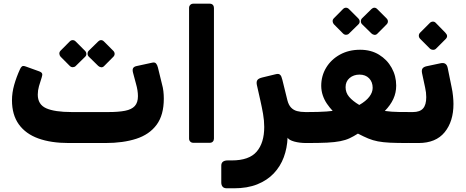

<svg xmlns="http://www.w3.org/2000/svg" viewBox="-20 -770 2530 1042"><path d="M352.9 6.2Q257.1 6.2 188.2 -18.6Q119.4 -43.4 82.2 -95.1Q45 -146.9 45 -225.7Q45 -266.6 57.1 -309.7Q69.3 -352.7 88.8 -394.9Q93 -404.7 99.3 -409.7Q105.5 -414.7 121.5 -408.5L190.6 -383.6Q205.1 -378.5 208.2 -371.5Q211.4 -364.5 206.7 -351Q198 -325.2 191.5 -302.2Q185 -279.1 185 -256.5Q185 -202.7 230.9 -182.3Q276.9 -161.9 369.1 -161.9H569Q623.4 -161.9 658.9 -168.9Q694.4 -175.9 711.5 -194.6Q728.6 -213.4 728.6 -248Q728.6 -278.9 718.1 -315.1L701.8 -376Q697.8 -391.7 702.3 -399.9Q706.9 -408.1 719.5 -411.1L806 -429.9Q820 -433.2 826.7 -425.7Q833.5 -418.2 836.9 -404.1L859 -313.7Q864.5 -294.6 866.7 -275.1Q869 -255.5 869 -234.7Q869 -145.6 829.9 -92.8Q790.9 -40 719.7 -16.9Q648.6 6.2 552.1 6.2ZM390.6 -411.5Q384.8 -405.6 375.3 -405.3Q365.9 -405 358.4 -412.5L308.6 -462.6Q302.8 -469.5 302.1 -478.4Q301.5 -487.4 308.6 -494.9L358.4 -545Q365.9 -552.5 375 -552.2Q384.1 -551.9 390.6 -545L440.7 -494.9Q448.2 -487.7 448.7 -478.1Q449.2 -468.5 441.7 -461.6ZM545.1 -411.5Q538 -404 528.9 -405Q519.8 -406 512.9 -412.5L461.8 -462.6Q455.3 -469.1 455.3 -478.7Q455.3 -488.4 461.8 -494.9L512.9 -545Q519.8 -551.9 528.2 -552.2Q536.6 -552.5 544.1 -545L594.2 -494.9Q601.7 -487.7 602.1 -478.4Q602.4 -469.1 594.9 -461.6Z M1029.1 5Q1019.1 5 1012.6 -1.5Q1006.1 -8 1006.1 -18V-727Q1006.1 -737 1012.6 -743.5Q1019.1 -750 1029.1 -750H1118.1Q1129.1 -750 1135.1 -743.5Q1141.1 -737 1141.1 -727V-18Q1141.1 -8 1135.1 -1.5Q1129.1 5 1118.1 5Z M1211.5 251.9Q1195.2 251.9 1188.1 243.2Q1180.9 234.6 1180.9 220.5V128.8Q1180.9 114.4 1190.1 107.5Q1199.4 100.6 1215.4 100.6H1237.8Q1332 100.6 1373 52.9Q1414 5.3 1414 -80.9Q1414 -115.7 1407.6 -152.2Q1401.1 -188.7 1393.6 -221.9L1373.9 -309.6Q1370.6 -326.7 1376.9 -335.6Q1383.1 -344.5 1402.9 -349.4L1475 -366.9Q1490.2 -370.7 1496.9 -366.6Q1503.6 -362.5 1506.9 -354.3Q1510.2 -346.1 1512.5 -336.4L1539.6 -226.2Q1546.1 -200.6 1559.3 -186.6Q1572.5 -172.5 1591.9 -167.2Q1611.4 -161.9 1637.2 -161.9H1656Q1672.1 -161.9 1672.1 -146.9V-23.8Q1672.1 6.2 1642.1 6.2Q1606.4 6.2 1577.6 -1.6Q1548.7 -9.5 1540.7 -22.6Q1538.5 33.6 1520.1 83.3Q1501.7 133 1465.9 170.9Q1430.1 208.7 1376.4 230.3Q1322.7 251.9 1249.6 251.9Z M1645.1 6.2Q1627 6.2 1627 -13.1V-139.4Q1627 -150.2 1633.8 -156.1Q1640.5 -161.9 1650.8 -161.9Q1679.4 -161.9 1705.4 -162.6Q1731.4 -163.4 1752.4 -164.9Q1773.5 -166.4 1785.4 -168.2Q1768.8 -186 1754.4 -206.9Q1740.1 -227.9 1731.9 -252.1Q1723.6 -276.4 1723.3 -304Q1723.3 -358.2 1750.1 -402.7Q1777 -447.2 1824.8 -473.6Q1872.5 -500 1934.5 -500Q1993.4 -500 2037.3 -473Q2081.2 -446 2105.7 -401.7Q2130.2 -357.5 2130.2 -305.5Q2130.2 -266.5 2114.6 -232.8Q2099 -199.1 2068.5 -167.9Q2089 -165.2 2105.7 -163.9Q2122.5 -162.6 2146.6 -162.2Q2170.6 -161.9 2211.5 -161.9Q2219.1 -161.9 2224.4 -156.9Q2229.6 -152 2229.6 -143.7V-29.4Q2229.6 6.2 2192.7 6.2Q2134.5 6.2 2096.4 4.4Q2058.2 2.5 2030.8 -2.8Q2003.4 -8.1 1978.7 -18.3Q1954.1 -28.5 1922.5 -44.9Q1898.4 -29.5 1876.7 -19.4Q1855.1 -9.4 1826.5 -3.8Q1797.9 1.9 1755.1 4.1Q1712.2 6.2 1645.1 6.2ZM1929.9 -200.4Q1966.1 -221.1 1984.3 -244.9Q2002.5 -268.7 2002.5 -293.4Q2002.5 -325.2 1983 -345.2Q1963.5 -365.1 1931.1 -365.1Q1899.2 -365.1 1877.4 -346.7Q1855.5 -328.2 1855.5 -297Q1855.5 -267.2 1874.6 -244.6Q1893.6 -222 1929.9 -200.4ZM1873.7 -587.4Q1867.9 -581.5 1858.4 -581.2Q1849 -580.9 1841.5 -588.4L1791.8 -638.5Q1785.9 -645.4 1785.3 -654.3Q1784.6 -663.2 1791.8 -670.7L1841.5 -720.9Q1849 -728.4 1858.1 -728.1Q1867.2 -727.7 1873.7 -720.9L1923.9 -670.7Q1931.4 -663.6 1931.9 -654Q1932.4 -644.4 1924.9 -637.5ZM2028.2 -587.4Q2021.1 -579.9 2012 -580.9Q2002.9 -581.9 1996 -588.4L1944.9 -638.5Q1938.4 -645 1938.4 -654.6Q1938.4 -664.2 1944.9 -670.7L1996 -720.9Q2002.9 -727.7 2011.3 -728.1Q2019.7 -728.4 2027.2 -720.9L2077.4 -670.7Q2084.9 -663.6 2085.2 -654.3Q2085.5 -645 2078 -637.5Z M2201.1 6.2Q2193 6.2 2189 1.3Q2185 -3.6 2185 -10.6V-135.6Q2185 -149.6 2193 -155.7Q2201 -161.9 2215 -161.9H2221.5Q2258.6 -161.9 2275.9 -181.3Q2293.3 -200.7 2293.3 -242.7Q2293.3 -255.2 2291.8 -268.2Q2290.3 -281.1 2287.1 -295.1L2270.4 -373.2Q2267.1 -391 2273.6 -399.1Q2280.1 -407.2 2294.8 -410.5L2371 -426.7Q2403.4 -433.9 2409.9 -400.5L2431 -296.4Q2436 -273.6 2438.5 -249Q2441 -224.4 2441 -205.9Q2441 -111 2393.2 -52.4Q2345.5 6.2 2251.4 6.2ZM2346.2 -505.7Q2339.7 -499.2 2329.7 -499.7Q2319.6 -500.2 2312.7 -506.7L2260.1 -559.4Q2253 -566.9 2253 -576.3Q2253 -585.7 2260.1 -592.9L2312.7 -645.5Q2319.6 -652.4 2329.2 -652.7Q2338.7 -653 2345.2 -645.5L2396.6 -592.9Q2414.9 -574.4 2398.9 -558.4Z"/></svg>

Font: Rubik Light
Style: Regular
Weight: 300
Designer: Hubert and Fischer
Foundry: Hubert and Fischer
Version: Version 2.300;gftools[0.9.30]